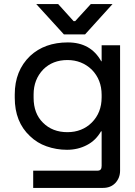

<svg xmlns="http://www.w3.org/2000/svg" viewBox="-20 -717 660 937"><path d="M126 -53Q52 -122 52 -240V-256Q52 -372 127 -444Q198 -510 311 -510Q423 -510 474 -418H476V-496H566V116Q566 151 543 176Q520 200 483 200H142V116H454Q468 116 472 109Q476 104 476 92V-76H473Q447 -31 404 -9Q360 14 307 14Q255 14 207 -3Q161 -19 126 -53ZM190 -118Q236 -72 309 -72Q345 -72 375 -84Q405 -96 428 -119Q476 -167 476 -242V-254Q476 -328 428 -377Q379 -424 309 -424Q237 -424 191 -378Q144 -329 144 -256V-240Q144 -163 190 -118ZM292 -549 157 -697H264L339 -614H347L423 -697H529L395 -549Z"/></svg>

Font: Rilu
Style: Bold
Weight: 500
Designer: Alí Sinisterra
Foundry: Alí Sinisterra
Version: ""